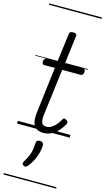

<svg xmlns="http://www.w3.org/2000/svg" viewBox="-181 -938 750 1366"><g transform="rotate(15 194.0 -255.0)"><path d="M197 16Q166 16 145.5 2.5Q125 -11 117.5 -39.5Q110 -68 116 -114L157 -452H80Q69 -452 65.5 -458Q62 -464 63 -476Q65 -488 70 -494Q75 -500 85 -500H163L190 -711Q191 -721 197.5 -725.5Q204 -730 218 -730Q233 -730 239.5 -725Q246 -720 244 -709L218 -500H351Q362 -500 365.5 -494Q369 -488 368 -476Q366 -463 361 -457.5Q356 -452 346 -452H211L169 -117Q163 -73 171 -52.5Q179 -32 206 -32Q232 -32 257 -52.5Q282 -73 304 -112Q308 -120 315 -121Q322 -122 331 -116Q341 -111 343 -104Q345 -97 342 -90Q326 -59 304 -35Q282 -11 255 2.5Q228 16 197 16ZM122 277Q113 272 111.5 265.5Q110 259 117 247Q132 222 141.5 201.5Q151 181 156 157.5Q161 134 162 101Q163 89 169 83Q175 77 189 77Q203 77 210.5 84.5Q218 92 217 104Q217 127 210 155Q203 183 189.5 211.5Q176 240 155 267Q148 276 140 279.5Q132 283 122 277ZM0 365H388V375H0ZM0 -20H388V0H0ZM0 -505H388V-500H0ZM0 -885H388V-875H0Z"/></g></svg>

Font: Playwrite GB S Guides
Style: Italic
Weight: 400
Italic angle: -7.01216°
Designer: Veronika Burian, José Scaglione
Foundry: TypeTogether
Version: Version 1.002